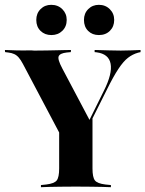

<svg xmlns="http://www.w3.org/2000/svg" viewBox="-22 -779 605 799"><path d="M259.7 -160.5 73.4 -512.9Q64.5 -529.8 56 -539.5Q47.6 -549.2 37.1 -554Q26.6 -558.9 12.1 -560.5L-0.8 -562.1L-1.6 -571Q15.3 -570.2 44 -569.4Q72.6 -568.5 107.3 -569.4L119.4 -568.5H127.4Q150.8 -568.5 172.6 -569Q194.4 -569.4 212.9 -569.8Q231.5 -570.2 246.8 -570.6Q262.1 -571 273.4 -571L272.6 -562.1L255.6 -560.5Q227.4 -557.3 222.2 -544.8Q216.9 -532.3 237.1 -494.4L354.8 -271.8L340.3 -259.7L410.5 -401.6Q446 -472.6 438.3 -513.7Q430.6 -554.8 379.8 -561.3L371.8 -562.1V-571Q405.6 -570.2 430.6 -569.4Q455.6 -568.5 480.6 -568.5Q504.8 -568.5 523.4 -569.4Q541.9 -570.2 562.9 -571V-562.1L552.4 -559.7Q529.8 -553.2 510.9 -538.7Q491.9 -524.2 471 -492.7Q450 -461.3 421.8 -404L300 -160.5ZM283.1 -2.4Q254.8 -2.4 229 -2Q203.2 -1.6 182.7 -1.2Q162.1 -0.8 148.4 0V-8.9L171 -11.3Q204 -15.3 214.1 -28.2Q224.2 -41.1 224.2 -78.2V-250.8L300.8 -196.8L362.9 -295.2V-78.2Q362.9 -41.1 373 -28.2Q383.1 -15.3 416.1 -11.3L439.5 -8.9V0Q425 -0.8 404.4 -1.2Q383.9 -1.6 358.5 -2Q333.1 -2.4 304 -2.4H293.5ZM191.9 -633.1Q164.5 -633.1 146.8 -650.4Q129 -667.7 129 -696Q129 -723.4 146.8 -741.1Q164.5 -758.9 191.1 -758.9Q219.4 -758.9 237.5 -740.7Q255.6 -722.6 255.6 -696Q255.6 -668.5 237.5 -650.8Q219.4 -633.1 191.9 -633.1ZM389.5 -633.1Q362.1 -633.1 344.8 -650.4Q327.4 -667.7 327.4 -696Q327.4 -723.4 345.2 -741.1Q362.9 -758.9 389.5 -758.9Q416.9 -758.9 435.1 -740.7Q453.2 -722.6 453.2 -696Q453.2 -668.5 435.5 -650.8Q417.7 -633.1 389.5 -633.1Z"/></svg>

Font: Playfair 144pt SemiCondensed ExtraBold
Style: Regular
Weight: 800
Width: 4
Designer: Claus Eggers Sørensen
Foundry: Claus Eggers Sørensen
Version: Version 2.203